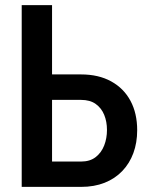

<svg xmlns="http://www.w3.org/2000/svg" viewBox="-20 -731 590 751"><path d="M149.4 -439.9H296.9Q365.7 -439.9 415 -412.6Q464.4 -385.3 490.5 -336.4Q516.6 -287.6 516.6 -221.7Q516.6 -172.9 501.7 -132.3Q486.8 -91.8 458.3 -62Q429.7 -32.2 389.2 -16.1Q348.6 0 296.9 0H64.9V-710.9H183.6V-99.1H296.9Q332 -99.1 354.2 -116.5Q376.5 -133.8 387.5 -161.9Q398.4 -189.9 398.4 -222.7Q398.4 -255.4 387.5 -282Q376.5 -308.6 354.2 -324.5Q332 -340.3 296.9 -340.3H149.4Z"/></svg>

Font: Roboto Condensed Medium
Style: Regular
Weight: 500
Designer: Christian Robertson
Foundry: Google
Version: Version 3.0